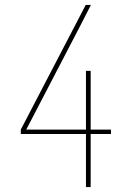

<svg xmlns="http://www.w3.org/2000/svg" viewBox="-20 -755 540 775"><path d="M327 0V-214H64V-232L326 -735H347L306 -655L86 -232H327V-469H346V-232H428V-214H346V0Z"/></svg>

Font: Iosevka Curly Thin
Style: Regular
Weight: 100
Monospace: yes
Designer: Belleve Invis
Foundry: Belleve Invis
Version: Version 22.1.2; ttfautohint (v1.8.4)